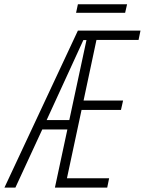

<svg xmlns="http://www.w3.org/2000/svg" viewBox="-90 -853 659 873"><path d="M-69.8 0 264.2 -713.9H548.8L540 -671.4H348.6L290 -396H469.7L460 -353H280.8L214.4 -42.5H406.2L397.5 0H159.7L216.3 -264.2H102.1L-20 0ZM122.1 -307.1H225.1L303.2 -670.9H289.1ZM255.9 -794.9 264.2 -833.5H487.8L479 -794.9Z"/></svg>

Font: Open Sans Condensed Light
Style: Italic
Weight: 300
Width: 3
Italic angle: -12°
Designer: Monotype Design Team
Foundry: Monotype Imaging Inc.
Version: Version 3.000; ttfautohint (v1.8.4)